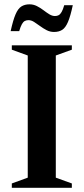

<svg xmlns="http://www.w3.org/2000/svg" viewBox="-20 -890 396 910"><path d="M320.5 -20.5V0H36V-20.5L111.5 -48V-627L36 -654.5V-675H320.5V-654.5L244.5 -627V-48ZM325 -865.5Q314 -813.5 302.2 -786Q290.5 -758.5 274.8 -748.5Q259 -738.5 236 -738.5Q217.5 -738.5 201 -747Q184.5 -755.5 169.8 -766.5Q155 -777.5 141.5 -786Q128 -794.5 115 -794.5Q105 -794.5 97.5 -790.5Q90 -786.5 83.8 -775.5Q77.5 -764.5 71 -742.5H30.5Q42 -795 53.8 -822.2Q65.5 -849.5 81.5 -859.5Q97.5 -869.5 119.5 -869.5Q138.5 -869.5 154.8 -861.2Q171 -853 185.8 -841.8Q200.5 -830.5 214 -822.2Q227.5 -814 240.5 -814Q250.5 -814 258 -818Q265.5 -822 272 -833.2Q278.5 -844.5 284.5 -865.5Z"/></svg>

Font: Newsreader 24pt SemiBold
Style: Regular
Weight: 600
Designer: Hugues Gentile
Foundry: Production Type
Version: Version 1.003